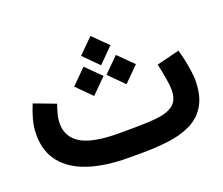

<svg xmlns="http://www.w3.org/2000/svg" viewBox="-105 -771 1077 926"><g transform="rotate(-20 434.0 -307.5)"><path d="M476.1 0H410.2Q292 0 206.3 -27.8Q120.6 -55.7 74.5 -112.5Q28.3 -169.4 28.3 -255.9Q28.3 -296.4 38.8 -333.7Q49.3 -371.1 63.5 -404.8L173.8 -363.3Q166 -341.8 159.4 -316.7Q152.8 -291.5 152.8 -266.6Q153.3 -198.7 212.4 -162.8Q271.5 -127 405.3 -127H472.7Q543 -127 597.9 -132.1Q652.8 -137.2 684.3 -160.4Q715.8 -183.6 715.8 -238.3Q715.8 -259.8 709 -299.8Q702.1 -339.8 694.3 -374.5L811 -403.3Q818.8 -378.4 825.2 -347.7Q831.5 -316.9 835.4 -289.1Q839.4 -261.2 839.4 -245.6Q839.4 -165 811 -116.2Q782.7 -67.4 732.7 -42.2Q682.6 -17.1 616.7 -8.5Q550.8 0 476.1 0ZM361.3 -540.5 436.5 -615.2 512.2 -540.5 436.5 -464.8ZM445.3 -412.6 520.5 -487.3 596.2 -412.6 520.5 -336.9ZM279.3 -412.6 354.5 -487.3 430.2 -412.6 354.5 -336.9Z"/></g></svg>

Font: Vazir FD-WOL-UI
Style: Bold-FD-WOL-UI
Weight: 700
Designer: Saber Rastikerdar
Foundry: Saber Rastikerdar
Version: Version 30.0.0